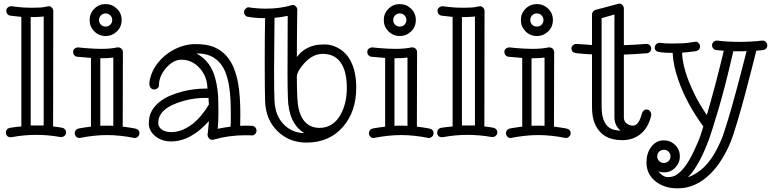

<svg xmlns="http://www.w3.org/2000/svg" viewBox="-20 -739 4196 1045"><path d="M217.8 -648.9Q186 -646 150.9 -646H147V-56.2H217.8ZM96.2 -647 36.1 -653.8Q26.4 -655.3 20.3 -662.6Q14.2 -669.9 14.2 -680.9Q14.2 -691.9 22.9 -698.5Q31.7 -705.1 40 -705.1H43Q43.5 -705.1 51.8 -703.9Q60.1 -702.6 74.2 -701.2Q109.4 -696.8 151.9 -696.8Q204.1 -696.8 222.2 -700.9Q240.2 -705.1 247.8 -705.1Q255.4 -705.1 262.7 -697Q270 -689 270 -679.2L269 -50.8Q282.7 -49.3 290.8 -48.1Q298.8 -46.9 304.4 -46.1Q310.1 -45.4 319.1 -43.5Q328.1 -41.5 334 -34.7Q339.8 -27.8 339.8 -17.8Q339.8 -7.8 331.8 -0.5Q323.7 6.8 314 6.8H309.1Q173.8 -17.1 42 7.8H37.1Q24.9 7.8 18.6 0.2Q12.2 -7.3 12.2 -17.1Q12.2 -37.6 32.2 -43Q61.5 -47.9 96.2 -50.8Z M596.7 -425.8Q571.8 -421.9 529.8 -421.9H525.9V-54.2Q535.2 -55.2 543.9 -55.2Q561.5 -55.2 574.7 -55.2Q587.9 -55.2 596.7 -54.2ZM590.8 -629.9Q590.8 -645 580.3 -655.5Q569.8 -666 554.7 -666Q539.6 -666 529.3 -655.5Q519 -645 519 -629.9Q519 -614.7 529.3 -604.5Q539.6 -594.2 554.7 -594.2Q569.8 -594.2 580.3 -604.5Q590.8 -614.7 590.8 -629.9ZM712.9 12.2Q632.3 -3.9 562.5 -3.9Q492.7 -3.9 412.1 12.2Q400.9 12.2 393.8 3.9Q386.7 -4.4 386.7 -13.7Q386.7 -22.9 392.3 -30.3Q397.9 -37.6 410.9 -40.3Q423.8 -43 441.2 -45.2Q458.5 -47.4 475.1 -49.8V-423.8L399.9 -430.2Q390.1 -431.6 384 -439Q377.9 -446.3 377.9 -457.3Q377.9 -468.3 386.7 -474.6Q395.5 -481 403.8 -481H406.7Q407.2 -481 418 -479.7Q428.7 -478.5 445.8 -477.1Q492.2 -473.1 530.8 -473.1Q584.5 -473.1 617.7 -481H623Q634.3 -481 641.6 -473.4Q648.9 -465.8 648.9 -456.1L647.9 -49.8Q665 -47.4 682.4 -45.2Q699.7 -43 713.4 -40Q738.8 -35.2 738.8 -14.2Q738.8 -2.9 730.5 4.6Q722.2 12.2 712.9 12.2ZM642.1 -629.9Q642.1 -593.3 616.7 -568.4Q590.3 -543 554.7 -543Q518.6 -543 493.2 -568.4Q467.8 -593.8 467.8 -629.9Q467.8 -666 493.2 -691.4Q518.6 -716.8 554.7 -716.8Q590.3 -716.8 616.7 -691.4Q642.1 -666.5 642.1 -629.9Z M1117.2 -170.9Q1115.2 -187.5 1115.2 -206.1H1097.2Q1017.1 -206.1 939.9 -176.8Q841.3 -139.6 841.3 -70.8Q841.3 -45.4 864.3 -31.2Q883.3 -20 914.1 -20Q944.8 -20 975.8 -33.4Q1006.8 -46.9 1033.2 -68.4Q1080.1 -107.4 1117.2 -170.9ZM1234.9 -49.8Q1236.3 -64.5 1236.3 -108.4Q1236.3 -152.3 1234.6 -192.1Q1232.9 -231.9 1227.1 -269Q1221.2 -306.2 1209.5 -338.9Q1197.8 -371.6 1177.7 -395.5Q1133.3 -448.2 1054.2 -448.2Q1052.7 -448.2 1051.8 -447.5Q1050.8 -446.8 1049.3 -446.8H1051.3Q1129.9 -404.3 1153.3 -305.7Q1166.5 -251.5 1167.7 -202.9Q1168.9 -154.3 1168.9 -126.5Q1168.9 -82.5 1165 -38.1Q1200.2 -45.4 1234.9 -49.8ZM1316.9 -55.2 1352.1 -54.2Q1362.8 -53.2 1369.4 -45.9Q1376 -38.6 1376 -28.1Q1376 -17.6 1368.9 -9.8Q1361.8 -2 1351.1 -2H1349.1Q1340.8 -2.9 1332 -2.9H1314.9Q1225.6 -2.9 1142.1 21L1135.3 22Q1124 22 1116.9 13.4Q1109.9 4.9 1109.9 -3.9V-7.8Q1109.9 -8.8 1112.3 -27.6Q1114.7 -46.4 1117.2 -80.1Q1018.1 30.8 911.1 30.8Q861.8 30.8 827.1 3.4Q790 -25.4 790 -66.4Q790 -107.4 805.9 -135.3Q821.8 -163.1 847.7 -183.8Q873.5 -204.6 906.5 -218.5Q939.5 -232.4 973.6 -241.2Q1037.1 -256.8 1097.2 -256.8H1108.9Q1108.9 -318.8 1069.3 -365.2Q1027.3 -414.1 967.3 -414.1Q922.4 -414.1 883.3 -368.2Q845.2 -323.7 845.2 -274.9Q845.2 -265.1 837.2 -258.5Q829.1 -252 818.8 -252Q808.6 -252 800.8 -260Q793 -268.1 793 -284.7Q793 -301.3 801.3 -326.9Q809.6 -352.5 825.4 -377.2Q841.3 -401.9 864 -423.8Q886.7 -445.8 916 -462.9Q978.5 -499 1043.2 -499Q1107.9 -499 1146.7 -481.9Q1185.5 -464.8 1211.7 -435.5Q1237.8 -406.2 1252.9 -367.7Q1268.1 -329.1 1275.9 -286.1Q1288.1 -218.8 1288.1 -113.8L1287.1 -54.2Z M1474.1 -642.1 1471.7 -359.9Q1471.7 -235.4 1473.9 -192.1Q1476.1 -148.9 1488.3 -118.2Q1500.5 -87.4 1522 -64.5Q1567.4 -16.1 1636.7 -14.2Q1549.8 -66.9 1546.9 -208Q1544.9 -263.7 1544.9 -340.1Q1544.9 -416.5 1545.4 -497.6Q1545.9 -578.6 1545.9 -652.8Q1515.6 -645.5 1474.1 -642.1ZM1867.7 -261.7Q1867.7 -300.3 1860.8 -333.7Q1854 -367.2 1838.4 -392.1Q1805.7 -445.8 1736.8 -445.8Q1682.1 -445.8 1637.2 -396Q1599.6 -355.5 1595.7 -324.2Q1595.7 -186.5 1605 -149.2Q1614.3 -111.8 1628.9 -89.8Q1660.2 -43 1718.8 -43Q1792 -43 1832.5 -113.3Q1867.7 -174.3 1867.7 -261.7ZM1422.9 -188.5Q1420.9 -242.7 1420.9 -402.3Q1420.9 -562 1422.9 -640.1Q1382.3 -640.1 1356.9 -643.6Q1331.5 -647 1325.7 -648.2Q1319.8 -649.4 1314 -656.7Q1308.1 -664.1 1308.1 -671.6Q1308.1 -679.2 1310.8 -684.1Q1313.5 -689 1317.4 -692.4Q1325.2 -699.2 1330.1 -699.2H1335.9Q1336.9 -699.2 1337.6 -698.7Q1338.4 -698.2 1345.2 -697.3Q1352.1 -696.3 1363.8 -695.3Q1394 -691.9 1425.3 -691.9Q1503.4 -691.9 1564.9 -710Q1568.8 -711.9 1575.9 -711.9Q1583 -711.9 1590.6 -703.9Q1598.1 -695.8 1598.1 -686V-685.1Q1598.1 -684.6 1597.7 -663.3Q1597.2 -642.1 1596.9 -606.7Q1596.7 -571.3 1596.2 -524.9Q1595.7 -478.5 1595.7 -428.2Q1630.4 -477.1 1693.4 -492.2Q1713.9 -497.1 1748.8 -497.1Q1783.7 -497.1 1818.4 -478.8Q1853 -460.4 1875.5 -428.7Q1918.9 -366.2 1918.9 -262.2Q1918.9 -133.3 1848.1 -50.3Q1773.4 37.1 1647.9 37.1Q1554.2 37.1 1490.7 -24.9Q1426.3 -87.4 1422.9 -188.5Z M2197.8 -425.8Q2172.9 -421.9 2130.9 -421.9H2127V-54.2Q2136.2 -55.2 2145 -55.2Q2162.6 -55.2 2175.8 -55.2Q2189 -55.2 2197.8 -54.2ZM2191.9 -629.9Q2191.9 -645 2181.4 -655.5Q2170.9 -666 2155.8 -666Q2140.6 -666 2130.4 -655.5Q2120.1 -645 2120.1 -629.9Q2120.1 -614.7 2130.4 -604.5Q2140.6 -594.2 2155.8 -594.2Q2170.9 -594.2 2181.4 -604.5Q2191.9 -614.7 2191.9 -629.9ZM2314 12.2Q2233.4 -3.9 2163.6 -3.9Q2093.8 -3.9 2013.2 12.2Q2002 12.2 1994.9 3.9Q1987.8 -4.4 1987.8 -13.7Q1987.8 -22.9 1993.4 -30.3Q1999 -37.6 2012 -40.3Q2024.9 -43 2042.2 -45.2Q2059.6 -47.4 2076.2 -49.8V-423.8L2001 -430.2Q1991.2 -431.6 1985.1 -439Q1979 -446.3 1979 -457.3Q1979 -468.3 1987.8 -474.6Q1996.6 -481 2004.9 -481H2007.8Q2008.3 -481 2019 -479.7Q2029.8 -478.5 2046.9 -477.1Q2093.3 -473.1 2131.8 -473.1Q2185.5 -473.1 2218.8 -481H2224.1Q2235.4 -481 2242.7 -473.4Q2250 -465.8 2250 -456.1L2249 -49.8Q2266.1 -47.4 2283.4 -45.2Q2300.8 -43 2314.5 -40Q2339.8 -35.2 2339.8 -14.2Q2339.8 -2.9 2331.5 4.6Q2323.2 12.2 2314 12.2ZM2243.2 -629.9Q2243.2 -593.3 2217.8 -568.4Q2191.4 -543 2155.8 -543Q2119.6 -543 2094.2 -568.4Q2068.8 -593.8 2068.8 -629.9Q2068.8 -666 2094.2 -691.4Q2119.6 -716.8 2155.8 -716.8Q2191.4 -716.8 2217.8 -691.4Q2243.2 -666.5 2243.2 -629.9Z M2564.9 -648.9Q2533.2 -646 2498 -646H2494.1V-56.2H2564.9ZM2443.4 -647 2383.3 -653.8Q2373.5 -655.3 2367.4 -662.6Q2361.3 -669.9 2361.3 -680.9Q2361.3 -691.9 2370.1 -698.5Q2378.9 -705.1 2387.2 -705.1H2390.1Q2390.6 -705.1 2398.9 -703.9Q2407.2 -702.6 2421.4 -701.2Q2456.5 -696.8 2499 -696.8Q2551.3 -696.8 2569.3 -700.9Q2587.4 -705.1 2595 -705.1Q2602.5 -705.1 2609.9 -697Q2617.2 -689 2617.2 -679.2L2616.2 -50.8Q2629.9 -49.3 2637.9 -48.1Q2646 -46.9 2651.6 -46.1Q2657.2 -45.4 2666.3 -43.5Q2675.3 -41.5 2681.2 -34.7Q2687 -27.8 2687 -17.8Q2687 -7.8 2679 -0.5Q2670.9 6.8 2661.1 6.8H2656.2Q2521 -17.1 2389.2 7.8H2384.3Q2372.1 7.8 2365.7 0.2Q2359.4 -7.3 2359.4 -17.1Q2359.4 -37.6 2379.4 -43Q2408.7 -47.9 2443.4 -50.8Z M2943.8 -425.8Q2918.9 -421.9 2877 -421.9H2873V-54.2Q2882.3 -55.2 2891.1 -55.2Q2908.7 -55.2 2921.9 -55.2Q2935.1 -55.2 2943.8 -54.2ZM2938 -629.9Q2938 -645 2927.5 -655.5Q2917 -666 2901.9 -666Q2886.7 -666 2876.5 -655.5Q2866.2 -645 2866.2 -629.9Q2866.2 -614.7 2876.5 -604.5Q2886.7 -594.2 2901.9 -594.2Q2917 -594.2 2927.5 -604.5Q2938 -614.7 2938 -629.9ZM3060.1 12.2Q2979.5 -3.9 2909.7 -3.9Q2839.8 -3.9 2759.3 12.2Q2748 12.2 2741 3.9Q2733.9 -4.4 2733.9 -13.7Q2733.9 -22.9 2739.5 -30.3Q2745.1 -37.6 2758.1 -40.3Q2771 -43 2788.3 -45.2Q2805.7 -47.4 2822.3 -49.8V-423.8L2747.1 -430.2Q2737.3 -431.6 2731.2 -439Q2725.1 -446.3 2725.1 -457.3Q2725.1 -468.3 2733.9 -474.6Q2742.7 -481 2751 -481H2753.9Q2754.4 -481 2765.1 -479.7Q2775.9 -478.5 2793 -477.1Q2839.4 -473.1 2877.9 -473.1Q2931.6 -473.1 2964.8 -481H2970.2Q2981.4 -481 2988.8 -473.4Q2996.1 -465.8 2996.1 -456.1L2995.1 -49.8Q3012.2 -47.4 3029.5 -45.2Q3046.9 -43 3060.5 -40Q3085.9 -35.2 3085.9 -14.2Q3085.9 -2.9 3077.6 4.6Q3069.3 12.2 3060.1 12.2ZM2989.3 -629.9Q2989.3 -593.3 2963.9 -568.4Q2937.5 -543 2901.9 -543Q2865.7 -543 2840.3 -568.4Q2814.9 -593.8 2814.9 -629.9Q2814.9 -666 2840.3 -691.4Q2865.7 -716.8 2901.9 -716.8Q2937.5 -716.8 2963.9 -691.4Q2989.3 -666.5 2989.3 -629.9Z M3357.4 -27.8Q3324.2 -56.6 3324.2 -100.1V-660.2L3254.4 -640.1V-158.2Q3254.4 -51.8 3319.8 -33.2Q3338.4 -28.3 3357.4 -27.8ZM3375.5 -493.2Q3436 -495.1 3497.1 -500H3499Q3509.8 -500 3517.1 -492.4Q3524.4 -484.9 3524.4 -475.1Q3524.4 -465.3 3517.8 -457.8Q3511.2 -450.2 3501.5 -449.2Q3426.8 -443.4 3375.5 -441.9V-100.1Q3375.5 -70.8 3405.3 -58.6Q3413.6 -55.2 3424.6 -55.2Q3435.5 -55.2 3444.1 -62.3Q3452.6 -69.3 3458.5 -80.1Q3466.3 -94.2 3471.2 -113.3Q3478.5 -143.1 3499 -143.1Q3510.3 -143.1 3517.3 -134.5Q3524.4 -126 3524.4 -117.2V-111.8Q3510.3 -46.9 3468.8 -11.5Q3427.2 23.9 3366.2 23.9Q3255.9 23.9 3217.3 -66.4Q3202.1 -101.6 3202.1 -158.2V-442.9Q3180.2 -444.3 3158 -445.8Q3135.7 -447.3 3119.6 -449.2Q3090.3 -452.1 3090.3 -475.1Q3090.3 -486.3 3098.9 -493.2Q3107.4 -500 3116.2 -500H3118.2L3202.1 -494.1V-660.2Q3202.1 -668.5 3207.5 -675.5Q3212.9 -682.6 3221.2 -685.1L3343.3 -717.8Q3345.2 -719.2 3353.3 -719.2Q3361.3 -719.2 3368.4 -710.9Q3375.5 -702.6 3375.5 -692.9Z M3629.4 111.8Q3629.4 96.7 3618.9 86.4Q3608.4 76.2 3593.3 76.2Q3578.1 76.2 3567.6 86.4Q3557.1 96.7 3557.1 111.8Q3557.1 127 3567.6 137.5Q3578.1 147.9 3593.3 147.9Q3608.4 147.9 3618.9 137.5Q3629.4 127 3629.4 111.8ZM4043.5 -460.9Q4033.7 -460 4023.9 -460H3971.2Q3924.3 -256.3 3887.9 -136.2Q3851.6 -16.1 3840.3 15.1Q3786.6 162.1 3724.1 226.1Q3818.8 192.4 3878.9 78.1Q3905.8 27.3 3918.9 -12.9Q3932.1 -53.2 3941.4 -84Q3950.7 -114.7 3960.7 -149.7Q3970.7 -184.6 3980.5 -220.7Q3990.2 -256.8 3999.8 -292.2Q4009.3 -327.6 4017.3 -359.1Q4025.4 -390.6 4032.2 -417Q4039.1 -443.4 4043.5 -460.9ZM3884.3 -518.1Q3937 -511.2 4005.4 -511.2Q4073.7 -511.2 4127.4 -518.1H4130.4Q4141.6 -518.1 4148.9 -510Q4156.2 -502 4156.2 -492.2Q4156.2 -482.4 4149.7 -475.1Q4143.1 -467.8 4133.5 -466.6Q4124 -465.3 4115 -464.6Q4106 -463.9 4096.2 -462.9Q4092.8 -449.2 4086.7 -424.6Q4080.6 -399.9 4072.3 -368.2Q4064 -336.4 4054.4 -299.3Q4044.9 -262.2 4034.7 -223.6Q4024.4 -185.1 4013.7 -147Q4002.9 -108.9 3992.7 -75.2Q3971.2 -2 3954.3 39.1Q3937.5 80.1 3909.9 125.7Q3882.3 171.4 3846.2 207Q3766.6 286.1 3668.5 286.1Q3597.2 286.1 3550.3 250Q3498.5 210 3498.5 145Q3498.5 96.7 3522.9 62.5Q3549.8 24.9 3593.3 24.9Q3629.4 24.9 3654.8 50.3Q3680.2 75.7 3680.2 111.8Q3680.2 147.5 3654.8 173.8Q3629.9 199.2 3593.3 199.2Q3578.6 199.2 3563.5 193.8Q3588.4 225.1 3615.5 225.1Q3642.6 225.1 3662.1 212.2Q3681.6 199.2 3699 178.7Q3716.3 158.2 3731 132.8Q3745.6 107.4 3757.3 82Q3784.7 24.4 3794.2 -6.6Q3803.7 -37.6 3808.1 -50.8Q3715.8 -176.8 3672.4 -302.2Q3644 -382.8 3641.1 -451.2Q3561 -451.2 3550.3 -462.9Q3543.5 -470.2 3543.5 -480.5Q3543.5 -490.7 3551.5 -498.3Q3559.6 -505.9 3569.3 -505.9H3572.3Q3599.6 -502 3635.7 -502Q3702.6 -502 3732.4 -507.1Q3762.2 -512.2 3768.8 -512.2Q3775.4 -512.2 3783 -503.9Q3790.5 -495.6 3790.5 -486.3Q3790.5 -477.1 3784.4 -469.7Q3778.3 -462.4 3763.2 -460Q3727.5 -455.1 3692.4 -452.1Q3694.8 -360.8 3758.3 -230Q3784.2 -175.8 3827.1 -112.8Q3874 -272.5 3919.4 -462.9Q3909.7 -463.9 3899.2 -464.6Q3888.7 -465.3 3878.7 -466.6Q3868.7 -467.8 3862.1 -475.1Q3855.5 -482.4 3855.5 -493.2Q3855.5 -503.9 3863.8 -511Q3872.1 -518.1 3881.3 -518.1Z"/></svg>

Font: Ribeye Marrow
Style: Regular
Weight: 400
Designer: Astigmatic (AOETI)
Foundry: Astigmatic (AOETI)
Version: Version 1.000